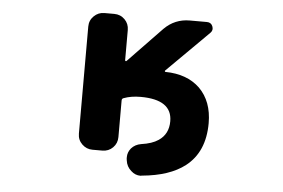

<svg xmlns="http://www.w3.org/2000/svg" viewBox="-47 -612 1093 742"><g transform="rotate(5 500.0 -241.0)"><path d="M463.9 4.9Q463.9 2 463.9 -1Q463.9 -19.5 476.6 -35.2Q491.2 -51.8 514.6 -55.7Q556.6 -61.5 581.1 -78.1Q619.1 -103.5 619.1 -153.3Q619.1 -237.3 497.1 -237.3Q460 -237.3 431.6 -226.6Q424.8 -224.6 424.8 -216.8V-75.2Q424.8 -50.8 408.2 -34.2Q391.6 -17.6 367.2 -17.6H329.1Q305.7 -17.6 288.6 -34.2Q271.5 -50.8 271.5 -75.2V-490.2Q271.5 -514.6 288.6 -531.2Q305.7 -547.9 329.1 -547.9H367.2Q391.6 -547.9 408.2 -531.2Q424.8 -514.6 424.8 -490.2V-373Q424.8 -371.1 426.8 -370.1Q428.7 -369.1 430.7 -371.1L561.5 -506.8Q602.5 -547.9 660.2 -547.9H726.6Q743.2 -547.9 749 -533.2Q754.9 -518.6 744.1 -507.8L582 -346.7Q581.1 -345.7 581.5 -343.8Q582 -341.8 584 -341.8Q668 -340.8 717.8 -293Q767.6 -243.2 767.6 -159.2Q767.6 -46.9 694.3 9.8Q634.8 55.7 528.3 65.4Q525.4 66.4 522.5 66.4Q502 66.4 486.3 51.8Q467.8 36.1 464.8 11.7Z"/></g></svg>

Font: Rounded Mgen+ 2m bold
Style: Bold
Weight: 700
Designer: [Source Han Sans]
Ryoko NISHIZUKA  (kana & ideographs); Paul D. Hunt (Latin, Greek & Cyrillic); Wenlong ZHANG  (bopomofo
Version: Version 1.059.20150602